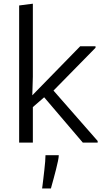

<svg xmlns="http://www.w3.org/2000/svg" viewBox="-20 -782 570 1053"><path d="M85 0V-752L160.2 -761.7V-361.3L157.2 -259.3L419.9 -528.3H503.9V-520L273.4 -285.2L515.6 -8.8V0H434.1L222.2 -248.5L160.2 -194.8V0ZM210.9 251.5Q210.9 251.5 212.9 237.1Q214.8 222.7 217.5 199.7Q220.2 176.8 223.1 151.4Q226.1 126 227.8 104Q229.5 82 229.5 69.3H302.2V71.3Q302.2 80.6 297.9 101.6Q293.5 122.6 287.1 147.9Q280.8 173.3 274.2 197Q267.6 220.7 263.4 236.1Q259.3 251.5 259.3 251.5Z"/></svg>

Font: Comme Light
Style: Regular
Weight: 300
Version: Version 1.000;gftools[0.9.27]